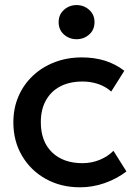

<svg xmlns="http://www.w3.org/2000/svg" viewBox="-20 -742 556 776"><path d="M303.5 15Q225.5 15 164.5 -19.2Q103.5 -53.5 68.8 -112.8Q34 -172 34 -247.5Q34 -304.5 54.5 -352.2Q75 -400 112.5 -435.5Q150 -471 200.8 -490.5Q251.5 -510 311 -510Q361 -510 403.8 -496.8Q446.5 -483.5 482.5 -456L429.5 -372Q406.5 -392.5 376.8 -402.5Q347 -412.5 313.5 -412.5Q261.5 -412.5 224 -393Q186.5 -373.5 165.8 -336.8Q145 -300 145 -248Q145 -170.5 190.2 -126.5Q235.5 -82.5 313.5 -82.5Q350.5 -82.5 383.5 -96.2Q416.5 -110 438.5 -132.5L491 -49Q451.5 -19 403 -2Q354.5 15 303.5 15ZM289.5 -583.5Q260 -583.5 238.5 -602.5Q217 -621.5 217 -652.5Q217 -683 238.5 -702.2Q260 -721.5 289.5 -721.5Q319 -721.5 340.5 -702.2Q362 -683 362 -652.5Q362 -621.5 340.5 -602.5Q319 -583.5 289.5 -583.5Z"/></svg>

Font: Geologica Roman
Style: Regular
Weight: 400
Designer: Sindre Bremnes, Frode Helland
Foundry: Monokrom Skriftforlag AS
Version: Version 1.010;gftools[0.9.28]